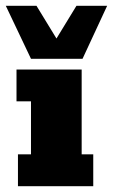

<svg xmlns="http://www.w3.org/2000/svg" viewBox="-45 -643 390 663"><path d="M17 0V-110H62V-293H12V-403H237V-110H277V0ZM62 -440 -25 -623H81L150 -510L219 -623H325L240 -440Z"/></svg>

Font: Rokkitt SemiBold Black
Style: Regular
Weight: 900
Version: Version 3.103